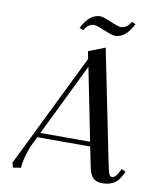

<svg xmlns="http://www.w3.org/2000/svg" viewBox="-95 -952 860 1034"><g transform="rotate(10 335.0 -434.5)"><path d="M40 -19 344.2 -639.2 335.9 -680.2 426.8 -715.8 553.2 -90.8Q560.1 -57.1 565.9 -46.1Q571.8 -35.2 580.1 -35.2Q598.6 -35.2 613.8 -64.9L625 -86.9L647.9 -76.2L637.2 -54.2Q619.1 -19 593.5 -6.1Q567.9 6.8 534.2 6.8Q502.9 6.8 485.6 -9Q468.3 -24.9 460 -64L437 -176.8H147.9L132.8 -146Q95.2 -69.3 89.8 1Q71.8 2.4 46.9 7.8ZM160.2 -202.1H432.1L353 -598.1ZM270 -795.9Q310.1 -877 369.1 -877Q384.8 -877 429.4 -857.9Q474.1 -838.9 487.8 -838.9Q519.5 -838.9 542 -877L563 -868.2Q522.9 -787.1 463.9 -787.1Q448.2 -787.1 403.6 -806.2Q358.9 -825.2 345.2 -825.2Q313.5 -825.2 291 -787.1Z"/></g></svg>

Font: Dihjauti S
Style: Bold Italic
Weight: 700
Italic angle: -9°
Designer: T. Christopher White
Version: Version 3.0.0